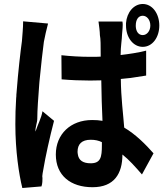

<svg xmlns="http://www.w3.org/2000/svg" viewBox="-20 -880 840 963"><path d="M661 -748C661 -749 661 -751 661 -752C661 -780 673 -801 696 -801C717 -801 734 -780 734 -752C734 -725 717 -704 696 -704C674 -704 662 -723 661 -748ZM188 55C193 41 193 23 193 12C190 2 196 -20 198 -34C207 -89 229 -190 251 -274L193 -322C188 -289 169 -255 158 -220C156 -240 167 -265 167 -284C167 -327 172 -394 177 -460L178 -472C186 -554 195 -634 200 -670C203 -688 215 -741 221 -762L96 -773C96 -741 92 -702 90 -674C83 -623 71 -522 63 -415L62 -404C62 -402 62 -400 62 -398L61 -387C58 -343 57 -298 57 -257C57 -122 75 -6 92 63L188 55ZM594 -105C628 -78 658 -44 692 -5L750 -111C712 -154 661 -206 603 -240C598 -308 587 -387 586 -484C599 -485 612 -487 625 -488L635 -489C662 -493 689 -497 713 -501V-626C674 -616 628 -609 585 -604C585 -648 592 -684 592 -706C593 -727 598 -752 594 -772H474C477 -752 481 -720 481 -704C485 -685 485 -652 485 -609V-596C471 -595 457 -595 442 -595H432C384 -595 334 -598 288 -603L289 -482C335 -478 386 -476 432 -476C451 -476 468 -477 488 -477C489 -406 491 -335 494 -274C477 -277 461 -278 442 -278C334 -278 260 -207 260 -105C260 0 334 59 444 59C553 59 594 -9 594 -105ZM369 -119C369 -157 390 -179 435 -179C457 -179 475 -175 491 -167V-151C491 -92 485 -61 435 -61C397 -61 374 -75 370 -108L369 -117V-119ZM612 -753V-754V-752C612 -692 648 -645 696 -645C744 -645 779 -692 779 -752C779 -812 744 -860 696 -860C651 -860 616 -818 612 -764V-754V-758V-753Z"/></svg>

Font: Glow Sans TC Compressed
Style: Bold
Weight: 700
Width: 2
Designer: Ryoko NISHIZUKA (kana, bopomofo & ideographs); Paul D. Hunt (Latin, Greek & Cyrillic); Sandoll Communications, Soo-young
Version: Version 0.93